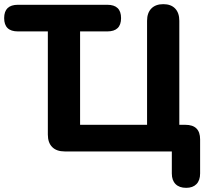

<svg xmlns="http://www.w3.org/2000/svg" viewBox="-24 -728 1004 923"><path d="M871 175Q838 175 820 157Q802 139 802 106V0H287Q248 0 227 -21Q206 -42 206 -81V-577H62Q-4 -577 -4 -641Q-4 -705 62 -705H492Q558 -705 558 -641Q558 -577 492 -577H361V-128H683V-628Q683 -666 703.5 -687Q724 -708 761 -708Q798 -708 818 -687Q838 -666 838 -628V-128H867Q938 -128 938 -58V106Q938 139 920.5 157Q903 175 871 175Z"/></svg>

Font: Nunito ExtraBold
Style: Regular
Weight: 800
Designer: Vernon Adams
Foundry: Vernon Adams
Version: Version 3.602